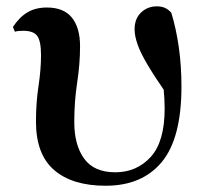

<svg xmlns="http://www.w3.org/2000/svg" viewBox="-20 -572 647 608"><path d="M314.5 16.2Q209 16.2 151.5 -33.5Q93.9 -83.1 93.9 -186.6Q93.9 -246.7 101.9 -299.3Q109.9 -351.9 109.9 -397.3Q109.9 -441.7 98 -458.1Q86.1 -474.5 53.7 -474.5Q46.4 -474.5 39.9 -474Q33.3 -473.5 27.3 -471.5L20.8 -486.5Q41.7 -518.1 67.3 -533.1Q92.8 -548.2 128.5 -548.2Q182 -548.2 207.7 -516.1Q233.5 -484 233.5 -425.8Q233.5 -369.7 224.3 -310Q215.2 -250.4 215.2 -185.4Q215.2 -112.8 246.5 -69.6Q277.9 -26.4 345.1 -26.4Q412.5 -26.4 457 -74.7Q501.4 -123.1 501.4 -228.2Q501.4 -259.1 497.8 -294.4Q494.2 -329.7 488.4 -362.1L507.8 -361.2L509.9 -270.9Q470.9 -327.3 448 -365.7Q425.1 -404.1 415.7 -431.2Q406.2 -458.2 406.2 -479.1Q406.2 -512.9 426.8 -532.4Q447.4 -551.9 476.3 -551.9Q492.1 -551.9 503 -546.7Q514 -541.5 522.6 -531.4Q538.1 -480.2 546.3 -421.8Q554.6 -363.4 554.6 -297.8Q554.6 -133.7 492.1 -58.7Q429.7 16.2 314.5 16.2Z"/></svg>

Font: Noto Serif KR ExtraLight
Style: Regular
Weight: 200
Designer: Ryoko NISHIZUKA 西塚涼子 (kana & ideographs); Frank Grießhammer (Latin, Greek & Cyrillic); Wenlong ZHANG 张文龙 (bopomofo); San
Foundry: Adobe
Version: Version 2.002-H1;hotconv 1.1.0;makeotfexe 2.6.0